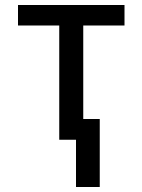

<svg xmlns="http://www.w3.org/2000/svg" viewBox="-20 -559 570 768"><path d="M217 0H284V189H379V-83H313V-457H478V-539H52V-457H217Z"/></svg>

Font: Noto Sans Mono Condensed Medium
Style: Regular
Weight: 500
Width: 3
Designer: Monotype Design Team
Foundry: Monotype Imaging Inc.
Version: Version 2.014